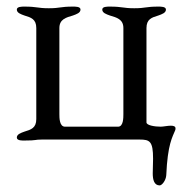

<svg xmlns="http://www.w3.org/2000/svg" viewBox="-20 -423 554 582"><path d="M467 -39C449 -39 424 -43 424 -52V-338C424 -365 440 -370 460 -376C471 -380 483 -384 483 -394C483 -403 468 -403 460 -403C421 -403 422 -398 387 -398C352 -398 352 -403 313 -403C304 -403 290 -403 290 -394C290 -384 302 -380 313 -376C333 -370 354 -365 354 -338V-77C354 -66 354 -39 338 -39H177C160 -39 160 -66 160 -77V-338C160 -365 181 -370 201 -376C212 -380 224 -384 224 -394C224 -403 210 -403 201 -403C162 -403 163 -398 128 -398C93 -398 93 -403 54 -403C46 -403 31 -403 31 -394C31 -384 43 -380 54 -376C74 -370 90 -365 90 -338V-62C90 -35 74 -30 54 -24C43 -20 31 -16 31 -6C31 4 49 3 54 3C93 3 84 0 107 0H403C434 0 444 5 444 58C444 72 443 88 443 103C443 121 447 139 464 139C471 139 483 124 484 108C488 14 503 -8 511 -28C512 -30 512 -32 512 -34C512 -40 506 -42 498 -42C488 -42 475 -39 467 -39Z"/></svg>

Font: EB Garamond 12
Style: Regular
Weight: 400
Version: Version 0.016+